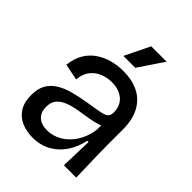

<svg xmlns="http://www.w3.org/2000/svg" viewBox="-208 -817 936 936"><g transform="rotate(45 259.5 -349.0)"><path d="M183 13Q142 13 107.5 -2Q73 -17 53 -48.5Q33 -80 33 -130Q33 -173 49 -201.5Q65 -230 94.5 -248.5Q124 -267 165 -278Q206 -289 256 -297Q308 -305 334 -310.5Q360 -316 369 -325.5Q378 -335 378 -354Q378 -400 347.5 -426Q317 -452 267 -452Q237 -452 208 -441Q179 -430 158.5 -405Q138 -380 134 -338L50 -355Q55 -402 74.5 -435Q94 -468 124.5 -489Q155 -510 191.5 -520Q228 -530 268 -530Q329 -530 373.5 -508Q418 -486 443 -440.5Q468 -395 468 -325V-222Q468 -186 469 -148.5Q470 -111 471 -73.5Q472 -36 473 0H388Q389 -41 390.5 -81Q392 -121 393 -165H384Q374 -115 347.5 -74.5Q321 -34 279.5 -10.5Q238 13 183 13ZM209 -62Q237 -62 264.5 -73Q292 -84 316 -106.5Q340 -129 356.5 -161.5Q373 -194 379 -236V-281L406 -285Q393 -270 367.5 -261.5Q342 -253 310 -248Q278 -243 245.5 -237.5Q213 -232 185.5 -221.5Q158 -211 141.5 -192Q125 -173 125 -139Q125 -103 147 -82.5Q169 -62 209 -62ZM298 -582H216L279 -711H385Z"/></g></svg>

Font: Bricolage Grotesque 72pt
Style: Regular
Weight: 400
Version: Version 1.001;gftools[0.9.33.dev8+g029e19f]